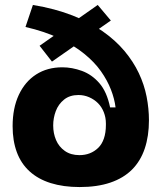

<svg xmlns="http://www.w3.org/2000/svg" viewBox="-20 -741 653 776"><path d="M302 15Q236 15 185 -1Q134 -17 99.5 -48.5Q65 -80 48 -126Q31 -172 31 -231Q31 -304 56 -357.5Q81 -411 126 -440Q171 -469 232 -469Q271 -469 311 -454.5Q351 -440 381.5 -405Q412 -370 425 -307H447Q443 -341 428.5 -378.5Q414 -416 388 -453Q362 -490 320 -524Q278 -558 219.5 -586Q161 -614 83 -632L113 -721Q203 -706 273 -678.5Q343 -651 395 -614.5Q447 -578 483 -535Q519 -492 541 -445.5Q563 -399 572.5 -350.5Q582 -302 582 -255Q582 -191 565 -140.5Q548 -90 513.5 -55.5Q479 -21 426 -3Q373 15 302 15ZM301 -114Q324 -114 343 -121.5Q362 -129 377 -143.5Q392 -158 400 -181.5Q408 -205 408 -236V-242Q408 -266 399.5 -287.5Q391 -309 376 -324Q361 -339 340.5 -348Q320 -357 297 -357Q262 -357 239 -338.5Q216 -320 205.5 -292Q195 -264 195 -234Q195 -202 206.5 -175Q218 -148 242 -131Q266 -114 301 -114ZM140 -556 375 -721 428 -658 190 -492Z"/></svg>

Font: Bricolage Grotesque 24pt ExtraBold
Style: Regular
Weight: 800
Designer: Mathieu Triay
Foundry: Atelier Triay
Version: Version 1.001;gftools[0.9.33.dev8+g029e19f]